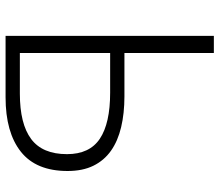

<svg xmlns="http://www.w3.org/2000/svg" viewBox="-68 -700 769 672"><g transform="rotate(90 316.0 -364.5)"><path d="M106 0V-729H166V-416H318Q377 -416 425.5 -404.5Q474 -393 508 -369Q542 -345 560.5 -307.5Q579 -270 579 -217Q579 -107 511.5 -53.5Q444 0 321 0ZM166 -366V-50H308Q414 -50 467 -89.5Q520 -129 520 -215Q520 -294 466 -330Q412 -366 305 -366Z"/></g></svg>

Font: Kinto Sans Light
Style: Regular
Weight: 300
Designer: Authors: Ryoko NISHIZUKA  (kana & ideographs); Paul D. Hunt (Latin, Greek & Cyrillic); Wenlong ZHANG  (bopomofo); Sandol
Foundry: Adobe Systems Incorporated, ookami Inc.
Version: Version 0.001